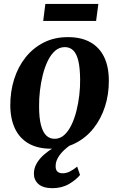

<svg xmlns="http://www.w3.org/2000/svg" viewBox="-20 -746 608 980"><path d="M326.5 -556.5Q394.5 -556.5 441 -530.5Q487.5 -504.5 511.5 -455Q535.5 -405.5 535.5 -334.5Q536 -265 516 -202.5Q496 -140 457.8 -91.5Q419.5 -43 364.5 -15Q309.5 13 240 13Q173 13 126.8 -13.2Q80.5 -39.5 56.8 -89Q33 -138.5 32.5 -208.5Q32.5 -279 52.2 -341.8Q72 -404.5 110.2 -452.8Q148.5 -501 203 -528.8Q257.5 -556.5 326.5 -556.5ZM311 -505.5Q282.5 -505.5 261 -486.5Q239.5 -467.5 224 -435.5Q208.5 -403.5 198.5 -364Q188.5 -324.5 183.8 -282.8Q179 -241 179.5 -203.5Q179.5 -144.5 189 -108Q198.5 -71.5 216 -54.5Q233.5 -37.5 258.5 -37.5Q286.5 -37.5 307.8 -56.8Q329 -76 344.5 -108Q360 -140 370 -179.5Q380 -219 384.8 -260.8Q389.5 -302.5 389 -340.5Q388.5 -399.5 379.8 -435.8Q371 -472 353.8 -488.8Q336.5 -505.5 311 -505.5ZM247 214.5Q199 214 176 193.2Q153 172.5 153 141Q153 112.5 167.2 88Q181.5 63.5 204.8 43.2Q228 23 255.5 6.5Q283 -10 309 -23L332.5 -34L363 -21.5Q330.5 -1.5 308.5 19Q286.5 39.5 275.2 60.2Q264 81 264 101Q263.5 121 273.2 129.8Q283 138.5 299.5 138.5Q318.5 138.5 336.8 129.2Q355 120 374 104.5L388.5 147Q369.5 171 332.8 192.8Q296 214.5 247 214.5ZM211.5 -726H482L470.5 -639H200.5Z"/></svg>

Font: Merriweather 48pt
Style: Bold Italic
Weight: 700
Italic angle: -7.8°
Version: Version 2.101